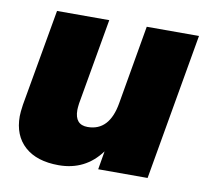

<svg xmlns="http://www.w3.org/2000/svg" viewBox="-64 -586 714 666"><g transform="rotate(10 292.5 -253.0)"><path d="M183 10Q106 10 63.5 -28Q21 -66 21 -134Q21 -147 25 -175L85 -516H269L216 -213Q214 -197 214 -190Q214 -138 259 -138Q336 -138 353 -239L401 -516H585L495 0H321L332 -65Q277 10 183 10Z"/></g></svg>

Font: Creato Display Black
Style: Italic
Weight: 900
Italic angle: -10°
Version: Version 1.000